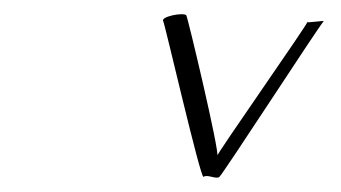

<svg xmlns="http://www.w3.org/2000/svg" viewBox="-20 -359 472 266"><path d="M206 -330C208 -328 258 -110 262 -114C267 -118 280 -110 284 -114C289 -118 424 -326 428 -329C433 -332 402 -326 406 -329C411 -332 276 -140 281 -143C285 -146 240 -336 238 -338C233 -342 203 -336 206 -330Z"/></svg>

Font: pokerface
Style: oblique
Weight: 400
Version: Version 1